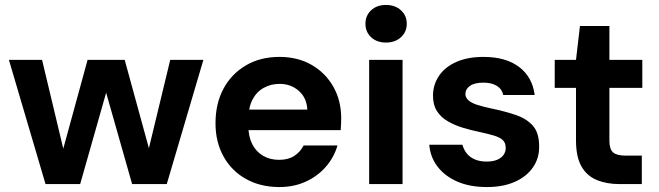

<svg xmlns="http://www.w3.org/2000/svg" viewBox="-20 -744 2663 776"><path d="M164 0 16 -502H150L248 -92L222 -93L334 -502H484L596 -93L569 -92L668 -502H802L654 0H514L394 -422H424L304 0Z M1109 12Q1033 12 974.5 -20.5Q916 -53 883.5 -111.5Q851 -170 851 -246Q851 -325 883 -385Q915 -445 973.5 -479.5Q1032 -514 1109 -514Q1184 -514 1240 -481.5Q1296 -449 1327.5 -393Q1359 -337 1359 -266Q1359 -256 1358.5 -243.5Q1358 -231 1357 -218H947V-301H1222Q1220 -348 1188 -376.5Q1156 -405 1110 -405Q1075 -405 1046 -389Q1017 -373 1000.5 -341.5Q984 -310 984 -262V-233Q984 -192 999.5 -161.5Q1015 -131 1043 -114.5Q1071 -98 1108 -98Q1145 -98 1169.5 -114Q1194 -130 1207 -156H1344Q1330 -108 1297 -70Q1264 -32 1216 -10Q1168 12 1109 12Z M1472 0V-502H1607V0ZM1540 -572Q1503 -572 1480 -593.5Q1457 -615 1457 -648Q1457 -681 1480 -702.5Q1503 -724 1540 -724Q1577 -724 1600.5 -702.5Q1624 -681 1624 -648Q1624 -615 1600.5 -593.5Q1577 -572 1540 -572Z M1948 12Q1879 12 1828.5 -10Q1778 -32 1748.5 -70.5Q1719 -109 1715 -159H1849Q1854 -140 1866 -124.5Q1878 -109 1898.5 -100Q1919 -91 1946 -91Q1973 -91 1990 -98.5Q2007 -106 2015.5 -118.5Q2024 -131 2024 -145Q2024 -167 2012 -178Q2000 -189 1976.5 -196Q1953 -203 1921 -210Q1886 -217 1851.5 -227.5Q1817 -238 1789.5 -254Q1762 -270 1746 -295Q1730 -320 1730 -357Q1730 -401 1754 -437Q1778 -473 1824 -493.5Q1870 -514 1934 -514Q2025 -514 2078.5 -473Q2132 -432 2141 -360H2014Q2009 -384 1988 -397Q1967 -410 1934 -410Q1898 -410 1879.5 -397Q1861 -384 1861 -364Q1861 -350 1873 -339Q1885 -328 1908 -320.5Q1931 -313 1964 -306Q2022 -294 2065.5 -279Q2109 -264 2134 -235.5Q2159 -207 2159 -153Q2160 -105 2134 -67.5Q2108 -30 2060.5 -9Q2013 12 1948 12Z M2484 0Q2432 0 2392 -16.5Q2352 -33 2330 -71.5Q2308 -110 2308 -177V-389H2222V-502H2308L2324 -639H2443V-502H2576V-389H2443V-175Q2443 -141 2458 -128Q2473 -115 2509 -115H2574V0Z"/></svg>

Font: DM Sans 16pt
Style: Bold
Weight: 700
Version: Version 4.004;gftools[0.9.30]